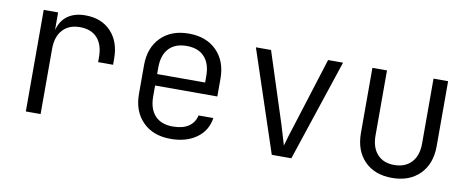

<svg xmlns="http://www.w3.org/2000/svg" viewBox="-54 -787 2509 1024"><g transform="rotate(10 1200.0 -275.0)"><path d="M530 -359V-326H449V-353Q449 -420 416 -456.5Q383 -493 322 -493Q262 -493 228.5 -456Q195 -419 195 -353V0H115V-550H193V-455Q207 -507 244.5 -533.5Q282 -560 340 -560Q427 -560 478.5 -505.5Q530 -451 530 -359Z M1107 -256H770V-197Q770 -130 803.5 -93.5Q837 -57 900 -57Q953 -57 985 -78Q1017 -99 1026 -139H1106Q1096 -70 1040.5 -30Q985 10 900 10Q805 10 749 -46.5Q693 -103 693 -197V-353Q693 -447 749 -503.5Q805 -560 900 -560Q995 -560 1051 -503.5Q1107 -447 1107 -353ZM770 -318H1030V-353Q1030 -420 996.5 -456.5Q963 -493 900 -493Q837 -493 803.5 -456.5Q770 -420 770 -353Z M1447 0 1264 -550H1346L1469 -170L1502 -60Q1517 -115 1535 -169L1655 -550H1736L1553 0Z M1895 -198V-550H1974V-198Q1974 -133 2007 -96.5Q2040 -60 2099 -60Q2158 -60 2192 -96.5Q2226 -133 2226 -198V-550H2305V-198Q2305 -102 2249 -46Q2193 10 2099 10Q2005 10 1950 -46Q1895 -102 1895 -198Z"/></g></svg>

Font: JetBrains Mono Semi Light
Style: Regular
Weight: 350
Monospace: yes
Designer: Philipp Nurullin, Konstantin Bulenkov
Foundry: JetBrains
Version: 2.002